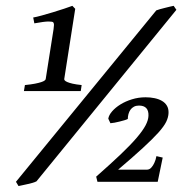

<svg xmlns="http://www.w3.org/2000/svg" viewBox="-20 -623 624 658"><path d="M62 -311 65.4 -331.5Q85.9 -333.5 99.6 -336.2Q113.3 -338.9 121.3 -341.6Q129.4 -344.2 133.1 -347.2Q136.7 -350.1 136.7 -352.5L163.6 -523.4Q165 -532.7 165 -537.8Q165 -543 162.6 -546.4Q160.2 -549.3 146.2 -549.3Q132.3 -549.3 97.7 -543L93.8 -563Q105 -564.9 123.8 -570.1Q142.6 -575.2 162.4 -581.3Q182.1 -587.4 200.2 -593.3Q218.3 -599.1 228 -603L237.8 -592.8L200.2 -352.5Q199.7 -350.1 201.9 -347.4Q204.1 -344.7 210.7 -341.8Q217.3 -338.9 229 -336.2Q240.7 -333.5 259.8 -331.5L256.8 -311ZM105 -1.5Q99.1 1.5 91.3 3.7Q83.5 5.9 75 7.8Q66.4 9.8 58.1 11.5Q49.8 13.2 43.5 14.6L34.7 0L515.6 -587.4Q520.5 -589.4 528.3 -591.6Q536.1 -593.8 544.9 -595.9Q553.7 -598.1 561.8 -600.1Q569.8 -602.1 575.2 -603L584.5 -589.4ZM520.5 0H314L309.6 -17.6Q359.4 -61.5 393.6 -94Q427.7 -126.5 448.7 -151.1Q469.7 -175.8 479 -193.6Q488.3 -211.4 488.8 -226.1Q490.2 -261.2 456.1 -261.2Q446.3 -261.2 439 -257.3Q431.6 -253.4 427 -246.8Q422.4 -240.2 420.2 -231.9Q418 -223.6 418 -215.3Q413.6 -212.9 405.8 -210.7Q397.9 -208.5 389.4 -206.3Q380.9 -204.1 372.6 -202.6Q364.3 -201.2 358.4 -200.7L351.1 -216.3Q353 -228.5 364.3 -241.5Q375.5 -254.4 392.8 -265.1Q410.2 -275.9 432.4 -282.7Q454.6 -289.6 479 -289.6Q495.1 -289.6 509.5 -286.6Q523.9 -283.7 534.9 -277.3Q545.9 -271 552 -260.7Q558.1 -250.5 557.6 -235.8Q557.1 -221.2 549.6 -205.6Q542 -189.9 522.5 -168.2Q502.9 -146.5 469.7 -116Q436.5 -85.4 384.8 -41.5H482.9Q492.2 -41.5 498.5 -48.6Q504.9 -55.7 508.8 -64.5Q513.7 -74.7 516.1 -87.9L537.6 -83Z"/></svg>

Font: Gentium Basic
Style: Bold Italic
Weight: 700
Italic angle: -8°
Designer: J. Victor Gaultney and Annie Olsen
Foundry: SIL International
Version: Version 1.102; 2013; Maintenance release